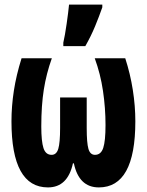

<svg xmlns="http://www.w3.org/2000/svg" viewBox="-20 -807 640 837"><path d="M189 10Q275 10 298 -95H302Q324 10 411 10Q570 10 570 -278Q570 -345 559 -415Q548 -485 526 -553H393Q418 -485 429 -410.5Q440 -336 440 -262Q440 -192 430 -162Q420 -132 394 -132Q373 -132 365.5 -158Q358 -184 358 -249V-382H242V-249Q242 -184 234 -158Q226 -132 205 -132Q179 -132 169.5 -161.5Q160 -191 160 -256Q160 -347 171 -416.5Q182 -486 206 -553H74Q51 -480 40.5 -412Q30 -344 30 -278Q30 10 189 10ZM256 -606H352Q377 -650 394.5 -692.5Q412 -735 426 -775V-787H281Q278 -755 270.5 -703Q263 -651 256 -621Z"/></svg>

Font: Noto Sans Mono Extra
Style: Regular
Weight: 800
Designer: Monotype Design Team
Foundry: Monotype Imaging Inc.
Version: Version 1.900